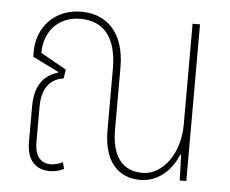

<svg xmlns="http://www.w3.org/2000/svg" viewBox="-45 -608 800 669"><g transform="rotate(5 355.0 -273.0)"><path d="M152 7C170 7 185 3 201 -5L195 -28C184 -22 167 -17 153 -17C119 -17 97 -40 97 -89V-213C97 -285 131 -313 172 -319L177 -350L87 -401C87 -480 139 -531 213 -531C287 -531 340 -485 340 -368V-152C340 -43 391 10 468 10C530 10 577 -33 600 -90H603L606 0H629V-548H603V-196C603 -92 544 -15 474 -15C402 -15 366 -66 366 -156V-374C366 -499 300 -556 214 -556C120 -556 60 -488 60 -404V-385L151 -340L150 -337C107 -324 71 -292 71 -212V-88C71 -20 106 7 152 7Z"/></g></svg>

Font: Noto Sans Thai Cond Thin
Style: Regular
Weight: 100
Width: 3
Designer: Monotype Design Team
Foundry: Monotype Imaging Inc.
Version: Version 2.002